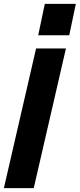

<svg xmlns="http://www.w3.org/2000/svg" viewBox="-29 -970 411 990"><path d="M-9 0 157 -720H311L145 0ZM168 -788 202 -950H362L328 -788Z"/></svg>

Font: Instrument Sans
Style: Bold Italic
Weight: 700
Italic angle: -13°
Designer: Rodrigo Fuenzalida
Foundry: fragTYPE
Version: Version 1.000;gftools[0.9.28]